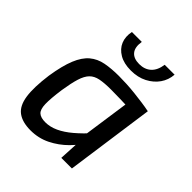

<svg xmlns="http://www.w3.org/2000/svg" viewBox="-196 -832 973 973"><g transform="rotate(45 290.0 -346.0)"><path d="M301 -500Q327 -500 357 -498.5Q387 -497 418 -493.5Q449 -490 478 -486Q507 -482 531 -477L482 -419Q430 -421 388 -422Q346 -423 322 -423Q275 -423 244.5 -417Q214 -411 196 -392.5Q178 -374 167 -338.5Q156 -303 147 -245Q137 -174 138 -136Q139 -98 154.5 -84Q170 -70 203 -70Q237 -70 271.5 -86Q306 -102 342 -132.5Q378 -163 416 -205L435 -162Q411 -114 372 -75Q333 -36 284.5 -12Q236 12 179 12Q120 12 86.5 -13Q53 -38 44.5 -96Q36 -154 49 -250Q62 -333 82.5 -383Q103 -433 133.5 -458.5Q164 -484 206 -492Q248 -500 301 -500ZM435 -478 531 -477 464 0H388L394 -114L384 -123ZM425 -704H496Q493 -664 471 -632.5Q449 -601 411.5 -581.5Q374 -562 324 -562Q274 -562 241 -581.5Q208 -601 195 -632.5Q182 -664 190 -704H261Q254 -660 272.5 -637.5Q291 -615 331 -615Q370 -615 394.5 -637.5Q419 -660 425 -704Z"/></g></svg>

Font: Exo 2 Medium
Style: Italic
Weight: 500
Italic angle: -8°
Designer: Natanael Gama
Foundry: Natanael Gama
Version: Version 2.010